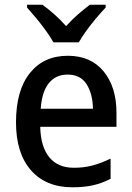

<svg xmlns="http://www.w3.org/2000/svg" viewBox="-20 -786 559 816"><path d="M268 -549Q366 -549 420.5 -482.5Q475 -416 475 -307V-247H151Q153 -162 189.5 -117.5Q226 -73 294 -73Q338 -73 374.5 -83Q411 -93 450 -112V-26Q413 -7 375 1.5Q337 10 288 10Q175 10 111.5 -62.5Q48 -135 48 -266Q48 -402 107 -475.5Q166 -549 268 -549ZM267 -469Q217 -469 187.5 -432.5Q158 -396 153 -324H375Q374 -387 348 -428Q322 -469 267 -469ZM207 -606Q195 -628 175.5 -655Q156 -682 134.5 -708Q113 -734 95 -754V-766H160Q184 -749 210.5 -725.5Q237 -702 261 -675Q286 -703 311.5 -725Q337 -747 362 -766H429V-754Q411 -735 389 -709Q367 -683 347 -655.5Q327 -628 315 -606Z"/></svg>

Font: Noto Sans Gurmukhi SemiCondensed Medium
Style: Regular
Weight: 500
Width: 4
Designer: Jelle Bosma - Monotype Design Team
Foundry: Monotype Imaging Inc.
Version: Version 2.004; ttfautohint (v1.8.4.7-5d5b)